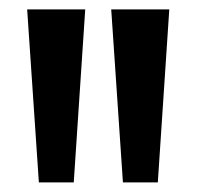

<svg xmlns="http://www.w3.org/2000/svg" viewBox="-20 -828 420 410"><path d="M63 -438.5 38 -808H162L137.5 -438.5ZM242.5 -438.5 217.5 -808H341.5L317 -438.5Z"/></svg>

Font: Encode Sans SC Condensed SemiBold
Style: Regular
Weight: 600
Width: 3
Designer: Multiple Designers
Foundry: Impallari Type
Version: Version 3.002